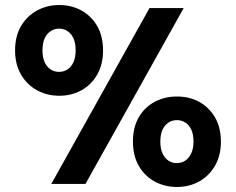

<svg xmlns="http://www.w3.org/2000/svg" viewBox="-20 -732 939 764"><path d="M184 0 575 -700H711L320 0ZM684 12Q635 12 595 -10Q555 -32 532 -72.5Q509 -113 509 -168Q509 -225 532 -265Q555 -305 595 -326.5Q635 -348 684 -348Q734 -348 773 -326.5Q812 -305 835.5 -265Q859 -225 859 -168Q859 -113 835.5 -72.5Q812 -32 772.5 -10Q733 12 684 12ZM683 -83Q703 -83 717.5 -93Q732 -103 741 -122Q750 -141 750 -168Q750 -197 741.5 -215.5Q733 -234 718 -244Q703 -254 684 -254Q665 -254 650 -244Q635 -234 626.5 -215.5Q618 -197 618 -168Q618 -141 626.5 -122Q635 -103 650 -93Q665 -83 683 -83ZM216 -351Q167 -351 127 -373Q87 -395 63.5 -435.5Q40 -476 40 -531Q40 -588 63.5 -628Q87 -668 127 -690Q167 -712 216 -712Q265 -712 304.5 -690Q344 -668 367 -628Q390 -588 390 -531Q390 -476 367 -435.5Q344 -395 304.5 -373Q265 -351 216 -351ZM215 -446Q234 -446 249 -456Q264 -466 272.5 -485Q281 -504 281 -531Q281 -560 272.5 -579Q264 -598 249 -608Q234 -618 215 -618Q197 -618 181.5 -608Q166 -598 157.5 -579Q149 -560 149 -531Q149 -504 157.5 -485Q166 -466 181 -456Q196 -446 215 -446Z"/></svg>

Font: DM Sans 28pt ExtraBold
Style: Regular
Weight: 800
Version: Version 4.004;gftools[0.9.30]